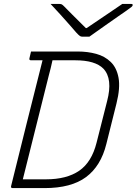

<svg xmlns="http://www.w3.org/2000/svg" viewBox="-20 -964 700 984"><path d="M525 -226Q497 -113 421 -56.5Q345 0 208 0H45Q34 0 37 -11Q77 -172 117 -333Q157 -494 198 -655H139Q128 -655 131 -666Q133 -675 135 -683Q137 -691 139 -700H379Q429 -700 473 -688Q517 -676 547.5 -646.5Q578 -617 587.5 -565.5Q597 -514 577 -434ZM97 -45H216Q322 -45 386 -89Q450 -133 475 -233L529 -446Q559 -560 510 -612Q468 -655 366 -655H249Q245 -635 240 -615.5Q235 -596 230 -577Q197 -444 163.5 -311Q130 -178 97 -45ZM438 -776H402Q395 -776 389.5 -779.5Q384 -783 371 -797Q361 -809 338 -835Q315 -861 288 -891Q261 -921 239 -944H279Q291 -944 295.5 -942Q300 -940 307 -933Q322 -918 350 -889.5Q378 -861 420 -820H424Q485 -861 529 -891Q573 -921 607 -944H650Q662 -944 660 -937Q659 -933 654 -928.5Q649 -924 629 -910Q613 -899 587 -881Q561 -863 532 -842.5Q503 -822 477.5 -804Q452 -786 438 -776Z"/></svg>

Font: Recursive Mn Lnr St Lt
Style: Italic
Weight: 300
Italic angle: -15°
Monospace: yes
Version: Version 1.079;hotconv 1.0.112;makeotfexe 2.5.65598; ttfautoh